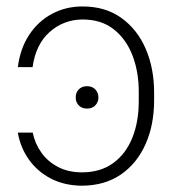

<svg xmlns="http://www.w3.org/2000/svg" viewBox="-20 -573 541 604"><path d="M36.1 -155.8H83Q89.8 -121.6 110.1 -93Q130.4 -64.5 162.8 -47.6Q195.3 -30.8 237.8 -30.8Q295.9 -30.8 335.9 -59.8Q376 -88.9 396.5 -140.1Q417 -191.4 416.5 -257.8V-281.7Q417 -344.7 397.5 -396.7Q377.9 -448.7 338.6 -480.2Q299.3 -511.7 239.7 -511.7Q179.7 -511.2 136 -472.2Q92.3 -433.1 82.5 -361.8H36.1Q43.5 -420.4 71.8 -463.4Q100.1 -506.3 143.6 -529.5Q187 -552.7 239.7 -552.7Q311.5 -552.7 361.8 -516.6Q412.1 -480.5 438.5 -419.2Q464.8 -357.9 464.8 -281.7V-257.8Q464.8 -179.7 437.7 -119.1Q410.6 -58.6 360.1 -23.9Q309.6 10.7 237.8 11.2Q182.1 10.7 139.6 -11.5Q97.2 -33.7 70.6 -71.5Q43.9 -109.4 36.1 -155.8ZM253.9 -231.4Q237.3 -231.4 227.5 -241.7Q217.8 -252 218.3 -266.1Q217.8 -281.2 227.5 -291.5Q237.3 -301.8 253.9 -301.8Q270.5 -301.8 280 -291.5Q289.6 -281.2 289.6 -266.1Q289.6 -252 280 -241.7Q270.5 -231.4 253.9 -231.4Z"/></svg>

Font: Inter Tight ExtraLight
Style: Regular
Weight: 250
Designer: Rasmus Andersson
Foundry: rsms
Version: Version 3.004